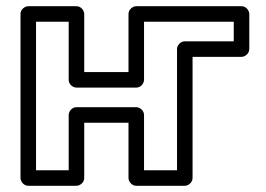

<svg xmlns="http://www.w3.org/2000/svg" viewBox="-20 -573 857 618"><path d="M226.1 -291H418.6C433.7 -291 443.6 -305.3 443.6 -316V-503H732.4V-440H574.8C559.7 -440 549.8 -425.7 549.8 -415V-25H443.6V-203C443.6 -218.1 429.3 -228 418.6 -228H226.1C211 -228 201.1 -213.7 201.1 -203V-25H96V-503H201.1V-316C201.1 -300.9 215.4 -291 226.1 -291ZM251.1 -341V-528C251.1 -538.7 241.2 -553 226.1 -553H71C60.3 -553 46 -543.1 46 -528V0C46 10.7 55.9 25 71 25H226.1C236.8 25 251.1 15.1 251.1 0V-178H393.6V0C393.6 10.7 403.5 25 418.6 25H574.8C585.5 25 599.8 15.1 599.8 0V-390H757.4C768.1 -390 782.4 -399.9 782.4 -415V-528C782.4 -538.7 772.5 -553 757.4 -553H418.6C407.9 -553 393.6 -543.1 393.6 -528V-341Z"/></svg>

Font: Asimov
Style: WidOu
Weight: 500
Designer: Google
Version: Version 2.000980; 2014